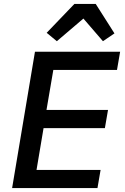

<svg xmlns="http://www.w3.org/2000/svg" viewBox="-20 -963 640 983"><path d="M470 -943 566 -792 507 -752 407 -868 271 -752 219 -795 361 -943ZM42 0 159 -698H595L579 -605H253L218 -400H533L517 -307H203L167 -93H495L479 0Z"/></svg>

Font: IBM Plex Mono Medium
Style: Italic
Weight: 500
Italic angle: -9°
Monospace: yes
Designer: Mike Abbink, Paul van der Laan, Pieter van Rosmalen
Foundry: Bold Monday
Version: Version 2.3